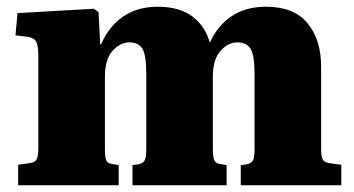

<svg xmlns="http://www.w3.org/2000/svg" viewBox="-20 -551 1053 571"><path d="M34 0V-61L69 -66Q84 -68 89 -77Q94 -86 94 -113V-384Q94 -414 88 -426.5Q82 -439 59 -442L26 -446L32 -512L259 -525L273 -515L278 -420H281Q304 -473 346.5 -502Q389 -531 449 -531Q513 -531 551.5 -502.5Q590 -474 604 -424Q627 -475 669 -503Q711 -531 771 -531Q854 -531 894.5 -482Q935 -433 935 -353V-107Q935 -84 940.5 -75.5Q946 -67 965 -65L995 -61V0H696V-60L712 -62Q728 -65 732.5 -74.5Q737 -84 737 -106V-331Q737 -387 725 -406Q713 -425 686 -425Q658 -425 635.5 -399.5Q613 -374 613 -322V-108Q613 -87 616.5 -76Q620 -65 636 -63L654 -60V0H374V-60L390 -62Q406 -65 410.5 -74.5Q415 -84 415 -106V-331Q415 -389 403 -407Q391 -425 365 -425Q337 -425 314.5 -399.5Q292 -374 292 -323V-108Q292 -86 295.5 -75.5Q299 -65 315 -63L333 -60V0Z"/></svg>

Font: Literata 36pt ExtraBold
Style: Regular
Weight: 800
Designer: Latin by Veronika Burian and Jose Scaglione. Greek by Irene Vlachou. Cyrillic by Vera Evstafieva.
Foundry: TypeTogether
Version: Version 3.002